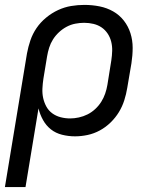

<svg xmlns="http://www.w3.org/2000/svg" viewBox="-24 -548 644 783"><path d="M-4 215 86 -330Q91 -357 100 -383.5Q109 -410 125 -433.5Q141 -457 164 -476Q187 -495 213 -507Q239 -519 266 -523.5Q293 -528 320 -528Q352 -528 382 -522Q412 -516 437.5 -501.5Q463 -487 481 -464Q499 -441 508 -412.5Q517 -384 517 -353Q517 -322 512 -290L495 -190Q491 -165 483 -139.5Q475 -114 461 -91Q447 -68 427 -48.5Q407 -29 383 -16Q359 -3 333 2.5Q307 8 282 8Q255 8 229 1.5Q203 -5 183.5 -20.5Q164 -36 151.5 -58.5Q139 -81 133 -106L80 215ZM262 -65Q279 -65 297.5 -69Q316 -73 333 -81.5Q350 -90 364.5 -103.5Q379 -117 389 -133Q399 -149 405 -166.5Q411 -184 414 -202L430 -302Q433 -322 433.5 -341Q434 -360 429.5 -378Q425 -396 415 -411Q405 -426 390.5 -436Q376 -446 357.5 -450.5Q339 -455 319 -455Q302 -455 283.5 -451.5Q265 -448 248 -439Q231 -430 216.5 -416.5Q202 -403 192 -387Q182 -371 176.5 -353.5Q171 -336 168 -318L153 -227Q150 -207 149 -187Q148 -167 152 -148.5Q156 -130 165 -113.5Q174 -97 189 -86Q204 -75 223 -70Q242 -65 262 -65Z"/></svg>

Font: Iosevka SS04 Extended
Style: Italic
Weight: 400
Width: 7
Italic angle: -9°
Monospace: yes
Designer: Belleve Invis
Foundry: Belleve Invis
Version: Version 19.0.0; ttfautohint (v1.8.4)